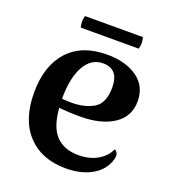

<svg xmlns="http://www.w3.org/2000/svg" viewBox="-124 -751 771 859"><g transform="rotate(20 261.0 -321.0)"><path d="M479 -115Q479 -103 472 -85Q453 -38 403.5 -12Q354 14 285 14Q170 14 103.5 -57Q37 -128 37 -257Q37 -384 102 -456Q167 -528 288 -528Q375 -528 430.5 -489Q486 -450 486 -378Q486 -305 426.5 -265.5Q367 -226 267 -226Q210 -226 166 -231Q173 -140 212 -100.5Q251 -61 318 -61Q371 -61 409 -83Q447 -105 463 -141Q479 -134 479 -115ZM164 -273Q192 -271 208 -271Q274 -271 316 -297Q358 -323 358 -397Q358 -485 283 -485Q227 -485 195.5 -429Q164 -373 164 -273ZM410 -656Q414 -638 414 -628Q414 -619 410 -601H134Q130 -613 130 -628Q130 -644 134 -656Z"/></g></svg>

Font: Arima Madurai ExtraBold
Style: Regular
Weight: 800
Designer: Joana Correia and Natanael Gama
Foundry: NDISCOVER
Version: Version 1.020